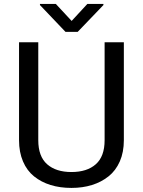

<svg xmlns="http://www.w3.org/2000/svg" viewBox="-20 -920 706 950"><path d="M74.2 -226.1V-710.9H169.4V-226.1Q169.4 -146 213.1 -107.4Q256.8 -68.8 333.5 -68.8Q410.6 -68.8 454.1 -107.4Q497.6 -146 497.6 -226.1V-710.9H592.8V-226.1Q592.8 -167 572.8 -121.3Q552.7 -75.7 517.1 -47.4Q481.4 -19 435.1 -4.6Q388.7 9.8 333.5 9.8Q276.9 9.8 230.2 -4.6Q183.6 -19 148.4 -47.4Q113.3 -75.7 93.8 -121.3Q74.2 -167 74.2 -226.1ZM177.7 -895V-900.4H256.3L334.5 -816.4L412.1 -900.4H491.7V-895L364.3 -762.2H304.2Z"/></svg>

Font: Bert Sans Medium
Style: Regular
Weight: 500
Designer: Christian Robertson, Adam Twardoch, & Cristiano Sobral
Foundry: Google
Version: Version 12.135;January 10, 2020;FontCreator 12.0.0.2547 64-b